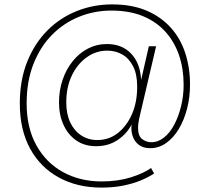

<svg xmlns="http://www.w3.org/2000/svg" viewBox="-20 -673 939 872"><path d="M441 179Q331 179 247 133Q163 87 116.5 1.5Q70 -84 70 -203Q70 -309 103.5 -392.5Q137 -476 194.5 -534Q252 -592 328 -622.5Q404 -653 489 -653Q579 -653 645 -625Q711 -597 755.5 -547.5Q800 -498 821.5 -431.5Q843 -365 843 -289Q843 -231 829.5 -179Q816 -127 791.5 -86.5Q767 -46 734 -23Q701 0 662 0Q630 0 610 -15.5Q590 -31 582 -56.5Q574 -82 578 -108Q556 -65 514 -37Q472 -9 417 -9Q364 -9 326.5 -35Q289 -61 268.5 -106Q248 -151 248 -207Q248 -263 264.5 -311Q281 -359 310.5 -395.5Q340 -432 379.5 -452.5Q419 -473 466 -473Q534 -473 575.5 -429.5Q617 -386 621 -310L656 -463H689L612 -134Q610 -123 608.5 -113Q607 -103 607 -93Q607 -55 626 -41Q645 -27 667 -27Q698 -27 725 -48.5Q752 -70 771.5 -107Q791 -144 802.5 -191Q814 -238 814 -288Q814 -360 793.5 -421Q773 -482 732 -528Q691 -574 629.5 -599.5Q568 -625 486 -625Q409 -625 339.5 -597Q270 -569 216.5 -515Q163 -461 132 -382.5Q101 -304 101 -203Q101 -92 145.5 -12.5Q190 67 267 109Q344 151 441 151Q515 151 574 132.5Q633 114 666 90L680 115Q654 132 619 146.5Q584 161 539.5 170Q495 179 441 179ZM422 -37Q475 -37 515.5 -69Q556 -101 579.5 -155Q603 -209 603 -279Q603 -336 584.5 -372Q566 -408 535.5 -425.5Q505 -443 467 -443Q416 -443 373.5 -412.5Q331 -382 306 -329.5Q281 -277 281 -208Q281 -155 299 -117Q317 -79 349 -58Q381 -37 422 -37Z"/></svg>

Font: Kantumruy Pro ExtraLight
Style: Italic
Weight: 250
Italic angle: -13°
Version: Version 1.002